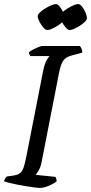

<svg xmlns="http://www.w3.org/2000/svg" viewBox="-29 -932 451 952"><path d="M167 0Q160 0 142.5 -2.5Q125 -5 102.5 -8.5Q80 -12 57 -16.5Q34 -21 16.5 -25.5Q-1 -30 -9 -33Q-7 -41 -3 -47.5Q1 -54 5 -57L34 -61Q57 -64 69 -72.5Q81 -81 88 -101.5Q95 -122 102 -158L184 -576Q193 -620 203.5 -636Q214 -652 216 -654H122Q120 -657 117.5 -661Q115 -665 114 -672Q121 -679 134.5 -686Q148 -693 161.5 -698.5Q175 -704 180 -704H367Q371 -700 375 -691Q379 -682 379 -671L330 -658Q297 -650 284.5 -631Q272 -612 264 -572L178 -132Q174 -108 164.5 -90.5Q155 -73 148 -65L246 -55Q248 -52 250 -45Q252 -38 252 -33Q236 -20 211 -10Q186 0 167 0ZM317 -783Q308 -783 297 -795.5Q286 -808 277 -824.5Q268 -841 268 -852Q268 -860 279.5 -870.5Q291 -881 306.5 -890.5Q322 -900 336 -906Q350 -912 358 -912Q368 -912 378 -899Q388 -886 395 -869.5Q402 -853 402 -842Q402 -834 392 -824Q382 -814 368 -805Q354 -796 339.5 -789.5Q325 -783 317 -783ZM206 -783Q197 -783 186 -795.5Q175 -808 166.5 -824.5Q158 -841 158 -852Q158 -860 169 -870.5Q180 -881 195.5 -890.5Q211 -900 226 -906Q241 -912 248 -912Q257 -912 267.5 -899Q278 -886 285 -869.5Q292 -853 292 -842Q292 -834 282 -824Q272 -814 257.5 -805Q243 -796 229 -789.5Q215 -783 206 -783Z"/></svg>

Font: Texturina 12pt
Style: Italic
Weight: 400
Italic angle: -11°
Designer: Guillermo Torres Carreño
Foundry: Omnibus-Type
Version: Version 1.002